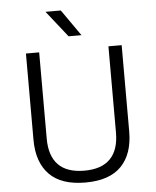

<svg xmlns="http://www.w3.org/2000/svg" viewBox="-64 -1043 903 1113"><g transform="rotate(-5 387.5 -486.0)"><path d="M109 0ZM109 -256V-758H186V-256Q186 -155 236.5 -103.5Q287 -52 388 -52Q488 -52 538.5 -103.5Q589 -155 589 -256V-758H666V-256Q666 -125 597 -54Q528 17 388 17Q248 17 178.5 -54Q109 -125 109 -256ZM243 -989H332L439 -836H364Z"/></g></svg>

Font: Biryani Light
Style: Regular
Weight: 300
Designer: Dan Reynolds and Mathieu Réguer
Foundry: Dan Reynolds and Mathieu Réguer
Version: Version 1.004; ttfautohint (v1.1) -l 5 -r 5 -G 72 -x 0 -D la